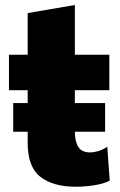

<svg xmlns="http://www.w3.org/2000/svg" viewBox="-20 -714 470 749"><path d="M31.5 -200V-312H88V-362H15V-500.5H88V-663L272 -694.5V-500.5H406.5V-362H272V-312H390V-200H272Q272.5 -160.5 286 -140Q299.5 -119.5 331.5 -119.5Q345.5 -119.5 363 -124.5Q380.5 -129.5 398.5 -141.5L408 -9.5Q386.5 2.5 349 8.5Q311.5 14.5 275.5 14.5Q188 14.5 138 -23.8Q88 -62 88 -157V-200Z"/></svg>

Font: Heraclito ExtraBold
Style: Regular
Weight: 800
Designer: Kostas Bartsokas (font) & Cristiano Sobral (main changes)
Foundry: Kostas Bartsokas (font) & Cristiano Sobral (main changes)
Version: Version 1.00;July 8, 2020;FontCreator 13.0.0.2655 64-bit